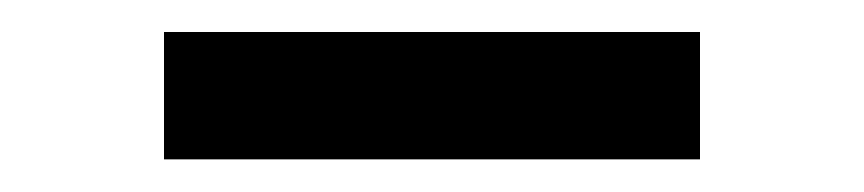

<svg xmlns="http://www.w3.org/2000/svg" viewBox="-20 -730 540 120"><path d="M417.5 -710V-630.4H82.5V-710Z"/></svg>

Font: Vazirmatn RD UI FD
Style: Bold
Weight: 700
Designer: Saber Rastikerdar
Foundry: Saber Rastikerdar
Version: Version 33.003